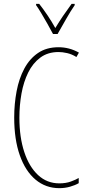

<svg xmlns="http://www.w3.org/2000/svg" viewBox="-20 -970 455 1000"><path d="M285 -699Q229 -699 190 -670Q151 -641 127 -592.5Q103 -544 92 -483Q81 -422 81 -357Q81 -255 106.5 -178Q132 -101 178.5 -58Q225 -15 289 -15Q323 -15 349 -24.5Q375 -34 390 -43V-16Q371 -5 344.5 2.5Q318 10 289 10Q218 10 165 -34.5Q112 -79 83 -161.5Q54 -244 54 -358Q54 -429 66.5 -495Q79 -561 106.5 -612.5Q134 -664 178 -694Q222 -724 285 -724Q341 -724 391 -696L378 -673Q354 -688 329.5 -693.5Q305 -699 285 -699ZM256 -793Q243 -818 226.5 -847Q210 -876 194.5 -902Q179 -928 168 -943V-950H184Q204 -925 227 -891Q250 -857 268 -824Q288 -857 308 -886.5Q328 -916 353 -950H369V-943Q347 -911 323.5 -869.5Q300 -828 280 -793Z"/></svg>

Font: Noto Sans Gujarati UI ExtraCondensed Thin
Style: Regular
Weight: 100
Width: 2
Designer: Jelle Bosma - Monotype Design Team, Universal Thirst
Foundry: Monotype Imaging Inc.
Version: Version 2.106; ttfautohint (v1.8.4.7-5d5b)